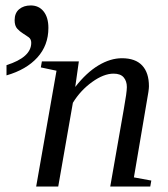

<svg xmlns="http://www.w3.org/2000/svg" viewBox="-20 -685 617 705"><path d="M445.8 -365.2Q445.8 -387.2 434.1 -400.9Q422.4 -414.6 397 -414.6Q360.8 -414.6 318.1 -383.8Q275.4 -353 247.6 -307.6L193.8 0H112.8L187.5 -425.3L129.9 -437.5L133.8 -459.5H269.5L256.3 -365.7Q297.4 -418.5 341.3 -444.8Q385.3 -471.2 427.7 -471.2Q477.1 -471.2 502 -444.6Q526.9 -418 526.9 -368.2Q526.9 -361.3 524.9 -347.2Q522.9 -333 471.7 -33.7L535.6 -22L531.7 0H384.8L434.6 -284.2Q445.8 -346.2 445.8 -365.2ZM157.7 -582.5Q157.7 -518.6 117.2 -473.9Q76.7 -429.2 3.9 -408.2V-445.8Q94.7 -474.6 94.7 -527.8Q94.7 -541.5 85.2 -548.3Q75.7 -555.2 64.2 -562.3Q52.7 -569.3 43.2 -579.8Q33.7 -590.3 33.7 -610.8Q33.7 -637.2 50.3 -651.1Q66.9 -665 92.8 -665Q122.6 -665 140.1 -643.1Q157.7 -621.1 157.7 -582.5Z"/></svg>

Font: Liberation Serif
Style: Italic
Weight: 400
Italic angle: -16.333°
Designer: Steve Matteson
Foundry: Ascender Corporation
Version: Version 2.1.5